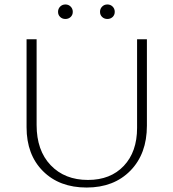

<svg xmlns="http://www.w3.org/2000/svg" viewBox="-20 -834 777 860"><path d="M296.5 -758Q287 -749 273 -749Q259 -749 249.5 -758Q240 -767 240 -781Q240 -795 249.5 -804.5Q259 -814 273 -814Q287 -814 296.5 -804.5Q306 -795 306 -781Q306 -767 296.5 -758ZM484.5 -758Q475 -749 461 -749Q447 -749 437.5 -758Q428 -767 428 -781Q428 -795 437.5 -804.5Q447 -814 461 -814Q475 -814 484.5 -804.5Q494 -795 494 -781Q494 -767 484.5 -758ZM99 -264V-658H144V-274Q144 -160 207 -94Q270 -28 374 -28Q475 -28 534.5 -91Q594 -154 594 -261V-658H638V-271Q638 -145 564 -69.5Q490 6 368 6Q246 6 172.5 -67.5Q99 -141 99 -264Z"/></svg>

Font: EauTest Light
Style: Regular
Weight: 300
Designer: Christian Thalmann (Catharsis Fonts)
Version: Version 0.001;PS 000.001;hotconv 1.0.88;makeotf.lib2.5.64775